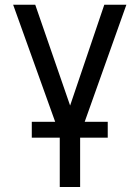

<svg xmlns="http://www.w3.org/2000/svg" viewBox="-20 -565 574 790"><path d="M34.1 -545.5 207 -63.9H110.8V1.4H225.9V204.5H309.7V1.4H423.3V-63.9H328.5L500 -545.5H409.1L268.5 -130.7L125 -545.5Z"/></svg>

Font: Magic Ui Pro
Style: Regular
Weight: 400
Designer: Stefan Endress, Andreas Faust
Version: Version 1.000;FEAKit 1.0